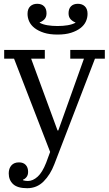

<svg xmlns="http://www.w3.org/2000/svg" viewBox="-20 -779 574 1011"><path d="M123 212Q72 212 49 190.5Q26 169 26 134Q26 108 40 92Q54 76 80 76Q103 76 115.5 89.5Q128 103 128 126Q128 143 119.5 153.5Q111 164 101 167V170Q112 174 127 174Q153 174 178 151.5Q203 129 223 78L244 21L54 -470H2V-516H216V-470H144L283 -92H287L422 -470H350V-516H532V-470H480L266 86Q245 141 209.5 176.5Q174 212 123 212ZM283 -597Q241 -597 211.5 -606.5Q182 -616 162.5 -631Q143 -646 134 -665.5Q125 -685 125 -706Q125 -732 139 -745.5Q153 -759 176 -759Q199 -759 212 -746Q225 -733 225 -709Q225 -689 214 -677.5Q203 -666 189 -661V-659Q206 -650 230 -646Q254 -642 283 -642Q312 -642 336 -646Q360 -650 377 -659V-661Q363 -666 352 -677.5Q341 -689 341 -709Q341 -733 354 -746Q367 -759 390 -759Q413 -759 427 -745.5Q441 -732 441 -706Q441 -685 432 -665.5Q423 -646 403.5 -631Q384 -616 354.5 -606.5Q325 -597 283 -597Z"/></svg>

Font: IBM Plex Serif
Style: Regular
Weight: 400
Designer: Mike Abbink, Paul van der Laan, Pieter van Rosmalen
Foundry: Bold Monday
Version: Version 3.001